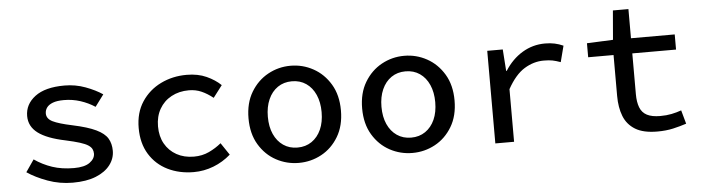

<svg xmlns="http://www.w3.org/2000/svg" viewBox="-43 -820 3687 1010"><g transform="rotate(-5 1800.0 -315.5)"><path d="M306 12Q237 12 174 -11Q111 -34 67 -64L111 -128Q154 -98 204.5 -81Q255 -64 319 -64Q375 -64 402.5 -84Q430 -104 430 -131Q430 -144 424.5 -155Q419 -166 404.5 -175.5Q390 -185 361.5 -194Q333 -203 287 -213Q190 -233 143.5 -268Q97 -303 97 -358Q97 -420 150.5 -460.5Q204 -501 306 -501Q364 -501 416.5 -481.5Q469 -462 506 -437L460 -375Q425 -398 383.5 -411.5Q342 -425 297 -425Q260 -425 238 -416.5Q216 -408 206 -394Q196 -380 196 -363Q196 -335 227.5 -319.5Q259 -304 330 -289Q410 -272 453.5 -251Q497 -230 513.5 -202.5Q530 -175 530 -137Q530 -96 504 -62Q478 -28 428.5 -8Q379 12 306 12Z M945 12Q869 12 808 -18Q747 -48 711.5 -105.5Q676 -163 676 -244Q676 -325 714 -382.5Q752 -440 814.5 -470.5Q877 -501 951 -501Q1011 -501 1056 -480.5Q1101 -460 1131 -431L1083 -368Q1053 -392 1022.5 -405.5Q992 -419 956 -419Q904 -419 863.5 -397Q823 -375 800.5 -335.5Q778 -296 778 -244Q778 -191 800 -152Q822 -113 861.5 -91Q901 -69 953 -69Q997 -69 1033 -86Q1069 -103 1098 -127L1141 -63Q1100 -27 1049.5 -7.5Q999 12 945 12Z M1500 12Q1436 12 1380.5 -18Q1325 -48 1290.5 -105.5Q1256 -163 1256 -244Q1256 -325 1290.5 -382.5Q1325 -440 1380.5 -470.5Q1436 -501 1500 -501Q1564 -501 1619.5 -470.5Q1675 -440 1709.5 -382.5Q1744 -325 1744 -244Q1744 -163 1709.5 -105.5Q1675 -48 1619.5 -18Q1564 12 1500 12ZM1500 -69Q1543 -69 1575 -91Q1607 -113 1624.5 -152Q1642 -191 1642 -244Q1642 -296 1624.5 -335.5Q1607 -375 1575 -397Q1543 -419 1500 -419Q1457 -419 1425 -397Q1393 -375 1375.5 -335.5Q1358 -296 1358 -244Q1358 -191 1375.5 -152Q1393 -113 1425 -91Q1457 -69 1500 -69Z M2100 12Q2036 12 1980.5 -18Q1925 -48 1890.5 -105.5Q1856 -163 1856 -244Q1856 -325 1890.5 -382.5Q1925 -440 1980.5 -470.5Q2036 -501 2100 -501Q2164 -501 2219.5 -470.5Q2275 -440 2309.5 -382.5Q2344 -325 2344 -244Q2344 -163 2309.5 -105.5Q2275 -48 2219.5 -18Q2164 12 2100 12ZM2100 -69Q2143 -69 2175 -91Q2207 -113 2224.5 -152Q2242 -191 2242 -244Q2242 -296 2224.5 -335.5Q2207 -375 2175 -397Q2143 -419 2100 -419Q2057 -419 2025 -397Q1993 -375 1975.5 -335.5Q1958 -296 1958 -244Q1958 -191 1975.5 -152Q1993 -113 2025 -91Q2057 -69 2100 -69Z M2538 0V-489H2620L2628 -375H2631Q2669 -435 2724 -468Q2779 -501 2844 -501Q2872 -501 2895 -496Q2918 -491 2940 -481L2918 -396Q2893 -405 2875 -408.5Q2857 -412 2829 -412Q2776 -412 2727 -382Q2678 -352 2637 -278V0Z M3393 12Q3319 12 3276.5 -14Q3234 -40 3216 -86Q3198 -132 3198 -193V-409H3064V-483L3202 -489L3215 -643H3297V-489H3528V-409H3297V-193Q3297 -152 3308 -123.5Q3319 -95 3345 -81.5Q3371 -68 3415 -68Q3448 -68 3475 -73.5Q3502 -79 3527 -88L3547 -16Q3514 -5 3476.5 3.5Q3439 12 3393 12Z"/></g></svg>

Font: Source Code Pro ExtraLight Medium
Style: Regular
Weight: 500
Monospace: yes
Version: Version 1.018;hotconv 1.0.116;makeotfexe 2.5.65601